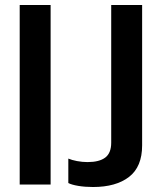

<svg xmlns="http://www.w3.org/2000/svg" viewBox="-20 -740 645 770"><path d="M59 0V-720H183V0ZM353 10Q321 10 294 5.5Q267 1 254 -6V-104Q268 -98 289 -94Q310 -90 331 -90Q378 -90 402 -108Q426 -126 426 -168V-720H550V-157Q550 -71 497.5 -30.5Q445 10 353 10Z"/></svg>

Font: Instrument Sans SemiCondensed SemiBold
Style: Regular
Weight: 600
Width: 4
Designer: Rodrigo Fuenzalida
Foundry: fragTYPE
Version: Version 1.000;gftools[0.9.28]